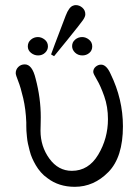

<svg xmlns="http://www.w3.org/2000/svg" viewBox="-20 -720 540 745"><path d="M41 -436Q41 -450.2 51 -460.2Q61 -470.2 76.2 -470.2Q105 -470.2 118.2 -415Q138.2 -339.8 138.2 -265.1Q138.2 -252.9 137.7 -234.9Q137.2 -216.8 137.2 -212.9Q137.2 -151.9 171.6 -104.5Q206.1 -57.1 258.8 -57.1Q323.7 -57.1 361.3 -120.1Q398.9 -183.1 398.9 -257.8Q398.9 -305.7 384.5 -346.4Q370.1 -387.2 356 -410.6Q341.8 -434.1 341.8 -440.9Q341.8 -453.1 351.3 -461.2Q360.8 -469.2 372.1 -469.2Q393.1 -469.2 409.2 -433.1Q457 -335 457 -230Q457 -109.9 400.6 -52.5Q344.2 4.9 270 4.9Q208 4.9 164.1 -28.8Q149.9 -38.6 138.4 -51.8Q127 -64.9 118.9 -78.9Q110.8 -92.8 105 -106Q99.1 -119.1 95 -135.5Q90.8 -151.9 88.4 -162.8Q85.9 -173.8 84.5 -189.5Q83 -205.1 82.5 -212.2Q82 -219.2 82 -231.9V-245.1Q80.1 -295.9 70.1 -338.9Q60.1 -381.8 50.5 -405.5Q41 -429.2 41 -436ZM87.9 -540Q87.9 -556.2 99.9 -566.2Q111.8 -576.2 127 -576.2Q141.1 -576.2 153.6 -566.2Q166 -556.2 166 -540Q166 -525.9 155 -515.4Q144 -504.9 127.9 -504.9Q112.8 -504.9 100.3 -514.9Q87.9 -524.9 87.9 -540ZM178.2 -508.8Q181.2 -518.6 234.9 -659.2Q248 -693.4 264.2 -698.2Q269 -700.2 273.9 -700.2Q288.1 -700.2 299.6 -690.2Q311 -680.2 311 -665Q311 -665 311 -664.1Q311 -655.3 302 -642.1Q293 -628.9 241.2 -564.9Q210.4 -526.9 189.9 -502ZM259.8 -541Q259.8 -556.2 271.5 -566.2Q283.2 -576.2 298.8 -576.2Q313 -576.2 325.4 -566.2Q337.9 -556.2 337.9 -540Q337.9 -523.9 326.4 -514.4Q314.9 -504.9 299.8 -504.9Q282.7 -504.9 271.2 -515.9Q259.8 -526.9 259.8 -541Z"/></svg>

Font: CMU Concrete
Style: Roman
Weight: 500
Version: Version 0.7.0